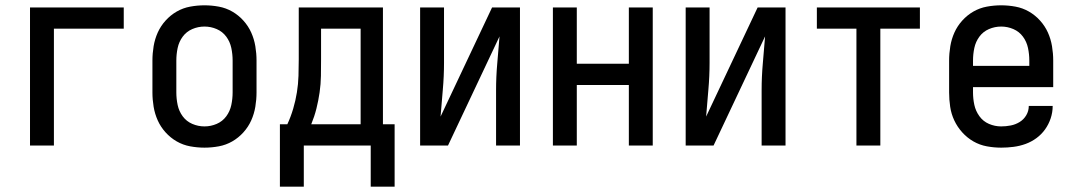

<svg xmlns="http://www.w3.org/2000/svg" viewBox="-20 -548 4040 723"><path d="M93 0V-520H446V-440H183V0Z M750 8Q723 8 696 3Q669 -2 645.5 -15.5Q622 -29 603.5 -49.5Q585 -70 574 -94.5Q563 -119 558.5 -146Q554 -173 554 -200V-320Q554 -347 558.5 -374Q563 -401 574 -425.5Q585 -450 603.5 -470.5Q622 -491 645.5 -504.5Q669 -518 696 -523Q723 -528 750 -528Q777 -528 804 -523Q831 -518 854.5 -504.5Q878 -491 896.5 -470.5Q915 -450 926 -425.5Q937 -401 941.5 -374Q946 -347 946 -320V-200Q946 -173 941.5 -146Q937 -119 926 -94.5Q915 -70 896.5 -49.5Q878 -29 854.5 -15.5Q831 -2 804 3Q777 8 750 8ZM750 -72Q774 -72 796 -81.5Q818 -91 832 -110Q846 -129 851 -152.5Q856 -176 856 -200V-320Q856 -344 851 -367.5Q846 -391 832 -410Q818 -429 796 -438.5Q774 -448 750 -448Q726 -448 704 -438.5Q682 -429 668 -410Q654 -391 649 -367.5Q644 -344 644 -320V-200Q644 -176 649 -152.5Q654 -129 668 -110Q682 -91 704 -81.5Q726 -72 750 -72Z M1034 155V-80H1062Q1075 -108 1084 -138.5Q1093 -169 1098 -200Q1103 -231 1104 -262.5Q1105 -294 1105 -325V-520H1422V-80H1466V155H1376V0H1124V155ZM1152 -80H1338V-440H1189V-325Q1189 -294 1188.5 -262.5Q1188 -231 1183.5 -200Q1179 -169 1171.5 -139Q1164 -109 1152 -80Z M1562 0V-520H1652V-312Q1652 -261 1647.5 -210.5Q1643 -160 1639 -109L1833 -520H1938V0H1848V-208Q1848 -259 1852.5 -309.5Q1857 -360 1861 -411L1667 0Z M2062 0V-520H2152V-308H2348V-520H2438V0H2348V-228H2152V0Z M2562 0V-520H2652V-312Q2652 -261 2647.5 -210.5Q2643 -160 2639 -109L2833 -520H2938V0H2848V-208Q2848 -259 2852.5 -309.5Q2857 -360 2861 -411L2667 0Z M3205 0V-440H3056V-520H3444V-440H3295V0Z M3750 8Q3723 8 3696 3Q3669 -2 3645.5 -15.5Q3622 -29 3603.5 -49.5Q3585 -70 3573.5 -94.5Q3562 -119 3558 -146Q3554 -173 3554 -200V-320Q3554 -347 3558.5 -374Q3563 -401 3574 -425.5Q3585 -450 3603.5 -470.5Q3622 -491 3645.5 -504.5Q3669 -518 3696 -523Q3723 -528 3750 -528Q3777 -528 3804 -523Q3831 -518 3854.5 -504.5Q3878 -491 3896.5 -470.5Q3915 -450 3926 -425.5Q3937 -401 3941.5 -374Q3946 -347 3946 -320V-220H3644V-200Q3644 -176 3649 -153Q3654 -130 3668 -110.5Q3682 -91 3704 -81.5Q3726 -72 3750 -72Q3768 -72 3786 -75.5Q3804 -79 3819.5 -88.5Q3835 -98 3844.5 -114Q3854 -130 3854 -149H3944Q3944 -125 3936.5 -102.5Q3929 -80 3915.5 -61Q3902 -42 3883 -28Q3864 -14 3842 -6Q3820 2 3796.5 5Q3773 8 3750 8ZM3644 -300H3856V-320Q3856 -344 3851 -367.5Q3846 -391 3832 -410Q3818 -429 3796 -438.5Q3774 -448 3750 -448Q3726 -448 3704 -438.5Q3682 -429 3668 -410Q3654 -391 3649 -367.5Q3644 -344 3644 -320Z"/></svg>

Font: Iosevka Fixed Medium
Style: Regular
Weight: 500
Monospace: yes
Designer: Belleve Invis
Foundry: Belleve Invis
Version: Version 32.3.0